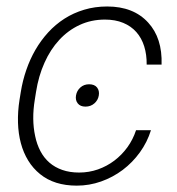

<svg xmlns="http://www.w3.org/2000/svg" viewBox="-20 -573 557 604"><path d="M41.5 -259.6 45.5 -284.1Q51.1 -319.2 62.7 -352.8Q74.2 -386.4 91.4 -416.2Q108.7 -446 131.6 -471.1Q154.5 -496.1 182.7 -514.2Q210.9 -532.3 244.7 -542.4Q278.4 -552.6 317.1 -552.6Q399.9 -552.6 446 -502.1Q491.1 -453.1 488.3 -369.7H441.4Q441.8 -401.3 433.6 -427.4Q425.4 -453.5 408.9 -472.1Q392.4 -490.8 367.5 -501.1Q342.7 -511.4 310 -511.4Q267 -511.4 230.6 -494.5Q194.2 -477.6 166.4 -447.4Q138.5 -417.3 119.9 -375.5Q101.2 -333.8 93.4 -284.1L89.5 -259.6Q79.2 -197.1 90.6 -144.9Q95.9 -119 107.1 -97.7Q118.3 -76.3 135.5 -61.4Q152.7 -46.5 176 -38.4Q199.2 -30.2 229 -30.2Q259.9 -30.2 288.2 -40.1Q316.4 -50.1 339.8 -67.8Q363.3 -85.6 380.9 -109.9Q398.4 -134.2 408 -163.4H454.9Q443.2 -125.7 420.1 -93.8Q397 -61.8 366.1 -38.5Q335.2 -15.3 298.1 -2.1Q261 11 221.6 11Q150.6 11 106.2 -25.2Q83.8 -43.3 68.7 -68Q53.6 -92.7 45.6 -122.7Q37.6 -152.7 36.6 -187.1Q35.5 -221.6 41.5 -259.6ZM219.1 -272.7Q221.6 -287.6 232.8 -297.8Q244 -307.9 260.3 -307.9Q277.3 -307.9 285.3 -297.8Q293.3 -287.6 290.8 -272.7Q288.4 -257.8 276.8 -247.7Q265.3 -237.6 248.9 -237.6Q232.6 -237.6 224.6 -247.7Q216.6 -257.8 219.1 -272.7Z"/></svg>

Font: Inter P Extra Light
Style: Italic
Weight: 200
Italic angle: 9.39999°
Designer: Rasmus Andersson
Foundry: rsms
Version: Version 3.018;git-588b23468